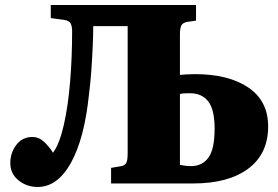

<svg xmlns="http://www.w3.org/2000/svg" viewBox="-20 -730 1108 764"><path d="M130 14Q86 14 53.5 -12.5Q21 -39 21 -81Q21 -122 45 -153.5Q69 -185 109 -185Q135 -185 156 -165Q177 -145 191 -122Q217 -158 234 -233Q251 -308 259 -405Q267 -502 267 -607Q267 -624 261.5 -636Q256 -648 234 -651L182 -658V-710H760V-648L726 -643Q708 -640 702 -629.5Q696 -619 696 -592V-432Q708 -433 723.5 -434Q739 -435 755 -435Q890 -435 968.5 -381.5Q1047 -328 1047 -227Q1047 -118 968 -59Q889 0 749 0H422V-62L457 -68Q475 -70 481.5 -80Q488 -90 488 -120V-626H351Q351 -593 349 -547Q347 -501 343.5 -450.5Q340 -400 334 -354Q316 -179 262.5 -82.5Q209 14 130 14ZM696 -74Q707 -72 717 -70.5Q727 -69 740 -69Q785 -69 809.5 -103Q834 -137 834 -218Q834 -293 809 -326Q784 -359 735 -359Q724 -359 714 -358.5Q704 -358 696 -356Z"/></svg>

Font: Literata 36pt ExtraBold
Style: Regular
Weight: 800
Designer: Latin by Veronika Burian and Jose Scaglione. Greek by Irene Vlachou. Cyrillic by Vera Evstafieva.
Foundry: TypeTogether
Version: Version 3.002